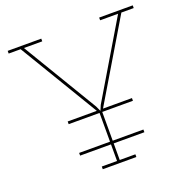

<svg xmlns="http://www.w3.org/2000/svg" viewBox="-125 -818 912 935"><g transform="rotate(-20 330.5 -350.0)"><path d="M251 0H425V-14H344V-100H503V-114H344V-263H503V-277H353L597 -686H661V-700H487V-686H580L349 -298L338 -272H337L325 -298L92 -686H187V-700H13V-686H75L321 -277H170V-263H330V-114H170V-100H330V-14H251Z"/></g></svg>

Font: Josefin Slab Thin Thin
Style: Regular
Weight: 250
Version: Version 2.000